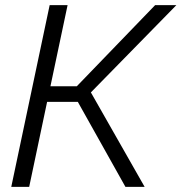

<svg xmlns="http://www.w3.org/2000/svg" viewBox="-20 -730 709 750"><path d="M24 0 174 -710H244L177 -393H280L586 -710H669L335 -369L545 0H470L284 -332H164L94 0Z"/></svg>

Font: Raleway-v4020
Style: Italic
Weight: 400
Italic angle: -12°
Designer: Matt McInerney, Pablo Impallari, Rodrigo Fuenzalida
Foundry: Matt McInerney, Pablo Impallari, Rodrigo Fuenzalida
Version: Version 4.020;PS 004.020;hotconv 1.0.88;makeotf.lib2.5.64775